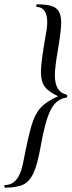

<svg xmlns="http://www.w3.org/2000/svg" viewBox="-44 -745 329 882"><path d="M224 -528Q208 -437 208 -400Q208 -361 221 -339Q234 -317 262 -310Q265 -310 265 -303.5Q265 -297 262 -297Q213 -290 188 -238.5Q163 -187 144 -79Q129 7 111 47.5Q93 88 63.5 102.5Q34 117 -21 117Q-24 117 -24 111Q-24 105 -21 105Q44 105 63 -1Q86 -120 101.5 -171Q117 -222 143 -250.5Q169 -279 223 -303Q179 -323 161.5 -347Q144 -371 144 -414Q144 -439 150 -483Q156 -527 165 -578L170 -607Q173 -627 173 -643Q173 -677 160.5 -695Q148 -713 125 -713Q123 -713 123 -719Q123 -725 125 -725Q168 -725 191.5 -718Q215 -711 226 -693Q237 -675 237 -641Q237 -606 224 -528Z"/></svg>

Font: CormorantInfant-MediumItalic
Style: Italic
Weight: 500
Italic angle: -10°
Designer: Christian Thalmann (Catharsis Fonts)
Foundry: Catharsis Fonts
Version: Version 3.303